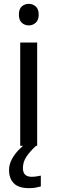

<svg xmlns="http://www.w3.org/2000/svg" viewBox="-20 -808 298 997"><path d="M130 -788Q150 -788 165.5 -774.5Q181 -761 181 -732Q181 -704 165.5 -690Q150 -676 130 -676Q108 -676 93 -690Q78 -704 78 -732Q78 -761 93 -774.5Q108 -788 130 -788ZM173 -587V-51H85V-587ZM99 65Q99 110 144 110Q161 110 172.5 107.5Q184 105 192 104V160Q178 164 164 166.5Q150 169 130 169Q77 169 52 144Q27 119 27 75Q27 46 41.5 19Q56 -8 77.5 -30Q99 -52 119 -66L167 -51Q133 -19 116 7.5Q99 34 99 65Z"/></svg>

Font: Noto Sans Tamil UI
Style: Regular
Weight: 400
Designer: Jelle Bosma - Monotype Design Team
Foundry: Monotype Imaging Inc.
Version: Version 2.004; ttfautohint (v1.8.4.7-5d5b)